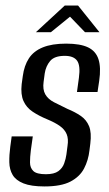

<svg xmlns="http://www.w3.org/2000/svg" viewBox="-20 -662 392 691"><path d="M140 9Q92 9 64.5 -2Q37 -13 25.5 -32.5Q14 -52 13.5 -78Q13 -104 17 -134L22 -171H98L91 -121Q88 -97 88 -77.5Q88 -58 100 -46.5Q112 -35 145 -35Q175 -35 190 -46Q205 -57 211 -74Q217 -91 219 -106L223 -137Q227 -162 220 -179Q213 -196 195.5 -208.5Q178 -221 149 -233Q120 -245 97.5 -260Q75 -275 64.5 -298.5Q54 -322 58 -359L62 -388Q67 -426 84 -452Q101 -478 134 -491.5Q167 -505 218 -505Q269 -505 297 -491.5Q325 -478 334.5 -448.5Q344 -419 337 -371L331 -331H257L264 -382Q270 -426 257.5 -443.5Q245 -461 213 -461Q176 -461 160.5 -442.5Q145 -424 141 -398L137 -368Q133 -340 143 -322.5Q153 -305 174.5 -294Q196 -283 223 -270Q250 -259 270.5 -245Q291 -231 300.5 -208Q310 -185 305 -145L302 -121Q298 -85 282.5 -55.5Q267 -26 233.5 -8.5Q200 9 140 9ZM109 -546 213 -642H261L338 -546H286L232 -602L163 -546Z"/></svg>

Font: Alumni Sans Medium
Style: Italic
Weight: 500
Italic angle: -8°
Designer: Robert E. Leuschke
Foundry: Robert E. Leuschke
Version: Version 1.016